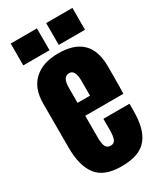

<svg xmlns="http://www.w3.org/2000/svg" viewBox="-228 -1013 944 1108"><g transform="rotate(-30 244.0 -459.0)"><path d="M240.2 7.8Q127 7.8 78.1 -54.4Q29.3 -116.7 29.3 -238.8V-533.2Q29.3 -633.8 87.2 -687Q145 -740.2 249 -740.2Q460 -740.2 460 -533.2V-480Q460 -383.3 458 -350.1H204.1V-208.5Q204.1 -194.3 204.6 -184.6Q205.1 -174.8 207.5 -163.1Q210 -151.4 214.1 -144Q218.3 -136.7 226.1 -131.8Q233.9 -127 245.1 -127Q270 -127 278.1 -147.9Q286.1 -168.9 286.1 -212.4V-282.7H460V-241.2Q460 -177.7 449 -132.6Q438 -87.4 412.6 -55.2Q387.2 -22.9 344.5 -7.6Q301.8 7.8 240.2 7.8ZM203.1 -535.6V-437H286.1V-535.6Q286.1 -609.9 247.1 -609.9Q225.1 -609.9 214.1 -592.5Q203.1 -575.2 203.1 -535.6ZM451.2 -780.8H276.4V-926.3H451.2ZM214.8 -780.8H40V-926.3H214.8Z"/></g></svg>

Font: Anton
Style: Regular
Weight: 400
Designer: Vernon Adams, Tural Alisoy
Foundry: Vernon Adams
Version: Version 2.300